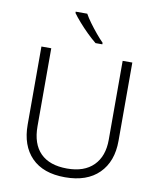

<svg xmlns="http://www.w3.org/2000/svg" viewBox="-101 -1027 924 1115"><g transform="rotate(10 361.0 -469.0)"><path d="M629 -252Q629 -130 558.5 -60Q488 10 359 10Q230 10 161.5 -60Q93 -130 93 -254V-714H151V-254Q151 -150 205 -96Q259 -42 362 -42Q463 -42 517.5 -96.5Q572 -151 572 -248V-714H629ZM322 -948Q334 -926 354.5 -898Q375 -870 397.5 -843Q420 -816 439 -797V-788H399Q374 -808 346 -835.5Q318 -863 293.5 -891Q269 -919 254 -940V-948Z"/></g></svg>

Font: Noto Sans Myanmar Light
Style: Regular
Weight: 300
Designer: Monotype Design Team
Foundry: Monotype Imaging Inc.
Version: Version 2.107; ttfautohint (v1.8.4.7-5d5b)